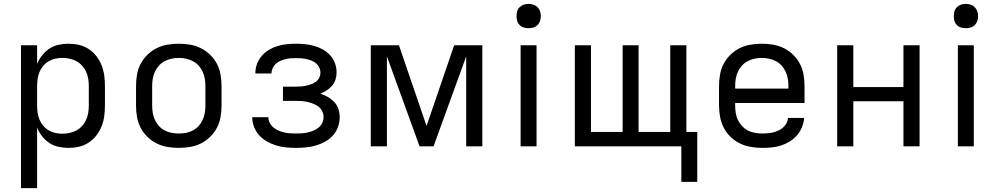

<svg xmlns="http://www.w3.org/2000/svg" viewBox="-20 -753 5140 988"><path d="M88 215V-520H171V-424Q181 -448 197 -468.5Q213 -489 234.5 -503Q256 -517 281.5 -522.5Q307 -528 332 -528Q360 -528 386.5 -522Q413 -516 436 -501Q459 -486 476 -464Q493 -442 503 -416.5Q513 -391 516.5 -364Q520 -337 520 -310V-210Q520 -183 516.5 -156Q513 -129 503 -103.5Q493 -78 476 -56Q459 -34 436 -19Q413 -4 386.5 2Q360 8 332 8Q307 8 281.5 2.5Q256 -3 234.5 -17Q213 -31 197 -51.5Q181 -72 171 -96V215ZM301 -65Q320 -65 338.5 -69Q357 -73 373.5 -82Q390 -91 403 -105.5Q416 -120 423.5 -137Q431 -154 434 -172.5Q437 -191 437 -210V-310Q437 -329 434 -347.5Q431 -366 423.5 -383Q416 -400 403 -414.5Q390 -429 373.5 -438Q357 -447 338.5 -451Q320 -455 301 -455Q282 -455 264 -451Q246 -447 230 -437.5Q214 -428 202 -413.5Q190 -399 183 -382Q176 -365 173.5 -346.5Q171 -328 171 -310V-210Q171 -192 173.5 -173.5Q176 -155 183 -138Q190 -121 202 -106.5Q214 -92 230 -82.5Q246 -73 264 -69Q282 -65 301 -65Z M900 8Q871 8 841.5 3Q812 -2 786 -15Q760 -28 738.5 -49Q717 -70 703.5 -96Q690 -122 685 -151.5Q680 -181 680 -210V-310Q680 -339 685 -368.5Q690 -398 703.5 -424Q717 -450 738.5 -471Q760 -492 786 -505Q812 -518 841.5 -523Q871 -528 900 -528Q929 -528 958.5 -523Q988 -518 1014 -505Q1040 -492 1061.5 -471Q1083 -450 1096.5 -424Q1110 -398 1115 -368.5Q1120 -339 1120 -310V-210Q1120 -181 1115 -151.5Q1110 -122 1096.5 -96Q1083 -70 1061.5 -49Q1040 -28 1014 -15Q988 -2 958.5 3Q929 8 900 8ZM900 -66Q919 -66 937.5 -69.5Q956 -73 973 -82Q990 -91 1002.5 -105Q1015 -119 1023 -136.5Q1031 -154 1034 -172.5Q1037 -191 1037 -210V-310Q1037 -329 1034 -347.5Q1031 -366 1023 -383.5Q1015 -401 1002.5 -415Q990 -429 973 -438Q956 -447 937.5 -451Q919 -455 900 -455Q881 -455 862.5 -451Q844 -447 827 -438Q810 -429 797.5 -415Q785 -401 777 -383.5Q769 -366 766 -347.5Q763 -329 763 -310V-210Q763 -191 766 -172.5Q769 -154 777 -136.5Q785 -119 797.5 -105Q810 -91 827 -82Q844 -73 862.5 -69.5Q881 -66 900 -66Z M1503 8Q1477 8 1451.5 5.5Q1426 3 1401.5 -4.5Q1377 -12 1354.5 -24.5Q1332 -37 1314.5 -56Q1297 -75 1287.5 -99.5Q1278 -124 1278 -149V-150H1361Q1361 -135 1368 -121Q1375 -107 1387 -97Q1399 -87 1413 -81Q1427 -75 1442 -71.5Q1457 -68 1472 -67Q1487 -66 1503 -66Q1518 -66 1533.5 -67Q1549 -68 1564 -71.5Q1579 -75 1593.5 -81Q1608 -87 1620 -97Q1632 -107 1638.5 -121Q1645 -135 1645 -151Q1645 -166 1638 -180.5Q1631 -195 1618.5 -204.5Q1606 -214 1591.5 -219.5Q1577 -225 1562 -228.5Q1547 -232 1531.5 -233Q1516 -234 1500 -234H1436V-307H1500Q1514 -307 1527.5 -308Q1541 -309 1554.5 -312Q1568 -315 1581 -319.5Q1594 -324 1605.5 -332.5Q1617 -341 1623 -353.5Q1629 -366 1629 -380Q1629 -393 1623 -405.5Q1617 -418 1606.5 -427Q1596 -436 1583 -441Q1570 -446 1557 -449Q1544 -452 1530 -453Q1516 -454 1503 -454Q1489 -454 1475 -453Q1461 -452 1448 -448.5Q1435 -445 1422 -439.5Q1409 -434 1399 -424.5Q1389 -415 1383 -402Q1377 -389 1377 -376V-375H1294V-377Q1294 -401 1302.5 -424Q1311 -447 1327 -465.5Q1343 -484 1364 -496.5Q1385 -509 1408 -516Q1431 -523 1455 -525.5Q1479 -528 1503 -528Q1527 -528 1551 -525.5Q1575 -523 1598 -516.5Q1621 -510 1642 -498Q1663 -486 1679 -468.5Q1695 -451 1703.5 -428Q1712 -405 1712 -381Q1712 -362 1706.5 -344Q1701 -326 1689 -312Q1677 -298 1661 -288Q1645 -278 1628 -271Q1648 -265 1667 -254Q1686 -243 1700.5 -227.5Q1715 -212 1721.5 -191.5Q1728 -171 1728 -150Q1728 -124 1719 -99Q1710 -74 1692.5 -55Q1675 -36 1652 -23.5Q1629 -11 1604.5 -4Q1580 3 1554 5.5Q1528 8 1503 8Z M1888 0V-520H2033L2175 -105L2317 -520H2462V0H2379V-463L2211 0H2139L1971 -463V0Z M2659 0V-520H2741V0ZM2700 -608Q2687 -608 2675 -611.5Q2663 -615 2654 -624Q2645 -633 2641.5 -645Q2638 -657 2638 -670Q2638 -683 2641.5 -695Q2645 -707 2654 -716Q2663 -725 2675 -729Q2687 -733 2700 -733Q2713 -733 2725 -729Q2737 -725 2746 -716Q2755 -707 2759 -695Q2763 -683 2763 -670Q2763 -657 2759 -645Q2755 -633 2746 -624Q2737 -615 2725 -611.5Q2713 -608 2700 -608Z M3486 183V0H2938V-520H3021V-74H3184V-520H3266V-74H3429V-520H3512V-74H3568V183Z M3902 8Q3873 8 3843.5 3Q3814 -2 3787.5 -15Q3761 -28 3739.5 -48.5Q3718 -69 3704.5 -95.5Q3691 -122 3685.5 -151Q3680 -180 3680 -210V-310Q3680 -339 3685 -368.5Q3690 -398 3703.5 -424Q3717 -450 3738.5 -471Q3760 -492 3786 -505Q3812 -518 3841.5 -523Q3871 -528 3900 -528Q3929 -528 3958.5 -523Q3988 -518 4014 -505Q4040 -492 4061.5 -471Q4083 -450 4096.5 -424Q4110 -398 4115 -368.5Q4120 -339 4120 -310V-223H3763V-210Q3763 -191 3766 -172Q3769 -153 3777 -136Q3785 -119 3798.5 -104.5Q3812 -90 3828.5 -81.5Q3845 -73 3864 -69.5Q3883 -66 3902 -66Q3924 -66 3945 -69Q3966 -72 3985.5 -81Q4005 -90 4019 -107Q4033 -124 4035 -146H4118Q4116 -121 4106.5 -98Q4097 -75 4081 -56.5Q4065 -38 4044 -25Q4023 -12 3999.5 -4.5Q3976 3 3951.5 5.5Q3927 8 3902 8ZM3763 -297H4037V-310Q4037 -329 4034 -347.5Q4031 -366 4023 -383.5Q4015 -401 4002.5 -415Q3990 -429 3973 -438Q3956 -447 3937.5 -451Q3919 -455 3900 -455Q3881 -455 3862.5 -451Q3844 -447 3827 -438Q3810 -429 3797.5 -415Q3785 -401 3777 -383.5Q3769 -366 3766 -347.5Q3763 -329 3763 -310Z M4288 0V-520H4371V-305H4629V-520H4712V0H4629V-232H4371V0Z M4909 0V-520H4991V0ZM4950 -608Q4937 -608 4925 -611.5Q4913 -615 4904 -624Q4895 -633 4891.5 -645Q4888 -657 4888 -670Q4888 -683 4891.5 -695Q4895 -707 4904 -716Q4913 -725 4925 -729Q4937 -733 4950 -733Q4963 -733 4975 -729Q4987 -725 4996 -716Q5005 -707 5009 -695Q5013 -683 5013 -670Q5013 -657 5009 -645Q5005 -633 4996 -624Q4987 -615 4975 -611.5Q4963 -608 4950 -608Z"/></svg>

Font: Iosevka Aile
Style: Regular
Weight: 400
Designer: Belleve Invis
Foundry: Belleve Invis
Version: Version 28.0.1; ttfautohint (v1.8.4)